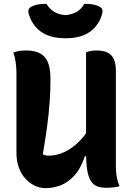

<svg xmlns="http://www.w3.org/2000/svg" viewBox="-20 -974 690 1004"><path d="M605 0Q597 2 586 4Q575 6 562 7Q549 8 536 8Q516 8 499.5 4Q483 0 470 -10.5Q457 -21 448 -41.5Q439 -62 434.5 -95Q430 -128 430 -177Q430 -305 430 -390.5Q430 -476 430 -532.5Q430 -589 430 -627.5Q430 -666 430 -700Q438 -704 446.5 -706Q455 -708 464.5 -709Q474 -710 483 -710Q521 -710 543.5 -698.5Q566 -687 576 -663Q586 -639 586 -601Q586 -539 586 -476.5Q586 -414 586 -351.5Q586 -289 586 -226.5Q586 -164 586 -101Q586 -73 590.5 -48.5Q595 -24 605 0ZM218 10Q190 10 163 -2.5Q136 -15 114 -38.5Q92 -62 79 -96.5Q66 -131 66 -175Q66 -243 66 -313Q66 -383 66 -453Q66 -523 66 -590Q66 -621 62 -648.5Q58 -676 50 -700Q68 -706 83.5 -708Q99 -710 117 -710Q158 -710 186.5 -696.5Q215 -683 229.5 -650.5Q244 -618 244 -560Q244 -505 240 -445.5Q236 -386 227 -318Q218 -250 204 -167Q211 -163 218.5 -161.5Q226 -160 236 -160Q276 -160 318 -179.5Q360 -199 399 -239.5Q438 -280 468 -341V-157H424Q401 -90 367 -54Q333 -18 294.5 -4Q256 10 218 10ZM421 -954Q448 -954 467 -950.5Q486 -947 502 -938Q513 -932 515 -923Q517 -914 515 -905Q505 -865 480.5 -835.5Q456 -806 417.5 -790Q379 -774 326 -774H318Q266 -774 227.5 -790Q189 -806 164.5 -835.5Q140 -865 129 -905Q127 -914 129.5 -923Q132 -932 142 -938Q159 -947 177.5 -950.5Q196 -954 223 -954Q240 -926 263.5 -912Q287 -898 322 -895Q357 -898 381 -912Q405 -926 421 -954Z"/></svg>

Font: Recursive Casual ExtraBold
Style: Regular
Weight: 800
Version: Version 1.047